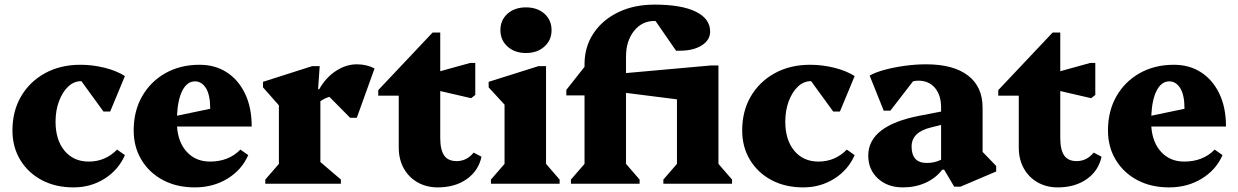

<svg xmlns="http://www.w3.org/2000/svg" viewBox="-20 -797 5373 833"><path d="M299 16Q221 16 161.5 -15.5Q102 -47 68 -103Q34 -159 34 -231Q34 -315 71.5 -379Q109 -443 175.5 -479.5Q242 -516 329 -516Q382 -516 434 -503Q486 -490 522 -467L458 -313H429L333 -445Q301 -445 276 -421.5Q251 -398 236 -358Q221 -318 221 -269Q221 -190 260 -143Q299 -96 365 -96Q437 -96 488 -148L522 -124Q494 -60 434 -22Q374 16 299 16Z M825 16Q747 16 687.5 -15.5Q628 -47 594 -103Q560 -159 560 -231Q560 -315 596.5 -379Q633 -443 697.5 -479.5Q762 -516 846 -516Q913 -516 963.5 -483.5Q1014 -451 1043 -391Q1072 -331 1072 -248H748Q753 -178 791.5 -137Q830 -96 891 -96Q972 -96 1023 -148L1057 -124Q1029 -60 967 -22Q905 16 825 16ZM826 -444Q792 -444 771.5 -404.5Q751 -365 748 -295L892 -325Q892 -385 873.5 -414.5Q855 -444 826 -444Z M1131 0V-18L1190 -86V-340L1121 -418V-442L1334 -510H1367L1360 -410H1365Q1393 -460 1437 -489Q1481 -518 1528 -518Q1571 -518 1605 -500L1528 -286H1499L1409 -377Q1387 -370 1370 -358V-94L1459 -18V0Z M1879 16Q1830 16 1791.5 -6Q1753 -28 1731.5 -67Q1710 -106 1710 -157V-382H1621V-406L1857 -656H1890V-488L2020 -524H2042V-385L2024 -371L1890 -402V-199Q1890 -147 1907 -122.5Q1924 -98 1961 -98Q2005 -98 2035 -135L2069 -117Q2056 -56 2005 -20Q1954 16 1879 16Z M2110 0V-18L2169 -86V-343L2100 -418V-442L2316 -510H2349V-86L2408 -18V0ZM2262 -567Q2213 -567 2182 -595Q2151 -623 2151 -666Q2151 -710 2182 -737.5Q2213 -765 2262 -765Q2311 -765 2342 -737.5Q2373 -710 2373 -666Q2373 -623 2342 -595Q2311 -567 2262 -567Z M2457 0V-18L2516 -86V-383H2437V-407L2516 -507V-518Q2516 -594 2555 -652.5Q2594 -711 2662.5 -744Q2731 -777 2820 -777Q2936 -777 2998.5 -746.5Q3061 -716 3061 -660Q3061 -623 3024.5 -600Q2988 -577 2930 -577H2913L2824 -706H2819Q2765 -706 2730.5 -662.5Q2696 -619 2696 -551V-480L3064 -513H3097V-86L3156 -18V0H2858V-18L2917 -86V-366L2696 -394V-86L2755 -18V0Z M3465 16Q3387 16 3327.5 -15.5Q3268 -47 3234 -103Q3200 -159 3200 -231Q3200 -315 3237.5 -379Q3275 -443 3341.5 -479.5Q3408 -516 3495 -516Q3548 -516 3600 -503Q3652 -490 3688 -467L3624 -313H3595L3499 -445Q3467 -445 3442 -421.5Q3417 -398 3402 -358Q3387 -318 3387 -269Q3387 -190 3426 -143Q3465 -96 3531 -96Q3603 -96 3654 -148L3688 -124Q3660 -60 3600 -22Q3540 16 3465 16Z M3897 16Q3831 16 3789 -22.5Q3747 -61 3747 -122Q3747 -252 3970 -295L4063 -313V-330Q4063 -384 4036.5 -415.5Q4010 -447 3964 -447Q3952 -447 3941 -444L3843 -317H3814L3753 -469Q3777 -483 3817.5 -494Q3858 -505 3905.5 -511.5Q3953 -518 3998 -518Q4116 -518 4179.5 -469.5Q4243 -421 4243 -330V-138L4302 -77V-53L4147 13H4120L4076 -61H4068Q4040 -24 3995.5 -4Q3951 16 3897 16ZM3935 -161Q3935 -90 4001 -90Q4035 -90 4063 -104V-255L4019 -244Q3935 -224 3935 -161Z M4569 16Q4520 16 4481.5 -6Q4443 -28 4421.5 -67Q4400 -106 4400 -157V-382H4311V-406L4547 -656H4580V-488L4710 -524H4732V-385L4714 -371L4580 -402V-199Q4580 -147 4597 -122.5Q4614 -98 4651 -98Q4695 -98 4725 -135L4759 -117Q4746 -56 4695 -20Q4644 16 4569 16Z M5052 16Q4974 16 4914.5 -15.5Q4855 -47 4821 -103Q4787 -159 4787 -231Q4787 -315 4823.5 -379Q4860 -443 4924.5 -479.5Q4989 -516 5073 -516Q5140 -516 5190.5 -483.5Q5241 -451 5270 -391Q5299 -331 5299 -248H4975Q4980 -178 5018.5 -137Q5057 -96 5118 -96Q5199 -96 5250 -148L5284 -124Q5256 -60 5194 -22Q5132 16 5052 16ZM5053 -444Q5019 -444 4998.5 -404.5Q4978 -365 4975 -295L5119 -325Q5119 -385 5100.5 -414.5Q5082 -444 5053 -444Z"/></svg>

Font: Platypi ExtraBold
Style: Regular
Weight: 800
Designer: David Sargent
Foundry: Bolt Cutter Type
Version: Version 1.200; ttfautohint (v1.8.4.7-5d5b)